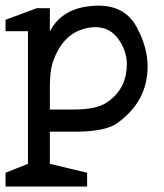

<svg xmlns="http://www.w3.org/2000/svg" viewBox="-20 -476 593 694"><path d="M160.2 -162.1V-80.1H248Q329.1 -80.1 367.2 -106.4Q422.9 -144.5 434.6 -205.1Q438.5 -225.6 438.5 -244.1Q438.5 -289.1 411.1 -330.1Q379.9 -377.9 324.2 -377.9Q304.7 -377.9 281.2 -371.1Q203.1 -348.6 169.9 -248Q160.2 -217.8 160.2 -162.1ZM81.1 116.2V-363.3H0V-404.3L112.3 -446.3H160.2V-362.3Q200.2 -440.4 298.8 -453.1Q423.8 -469.7 473.6 -378.9Q527.3 -281.2 508.8 -185.5Q491.2 -93.8 404.3 -31.2Q361.3 0 251 0H160.2V116.2L294.9 148.4V198.2H0V148.4Z"/></svg>

Font: Hopone
Style: Regular
Weight: 400
Foundry: SIL International (SIL)
Version: Version 1.00 September 3, 2015, initial release